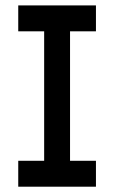

<svg xmlns="http://www.w3.org/2000/svg" viewBox="-20 -704 431 724"><path d="M341.8 -683.6V-585.9H244.1V-97.7H341.8V0H48.8V-97.7H146.5V-585.9H48.8V-683.6Z"/></svg>

Font: BabelStone Runic Beorhtric
Style: Regular
Weight: 400
Designer: Andrew West
Foundry: BabelStone
Version: Version 7.004;November 9, 2023